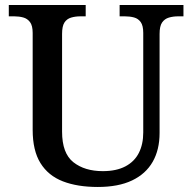

<svg xmlns="http://www.w3.org/2000/svg" viewBox="-20 -734 765 764"><path d="M369 10Q288 10 230 -12.5Q172 -35 141 -85Q110 -135 110 -217V-603Q110 -632 99.5 -646Q89 -660 72.5 -664.5Q56 -669 37 -669H15V-714H321V-669H300Q280 -669 263 -664Q246 -659 236.5 -644.5Q227 -630 227 -599V-210Q227 -124 272 -88.5Q317 -53 389 -53Q443 -53 479 -72Q515 -91 532.5 -125.5Q550 -160 550 -207V-603Q550 -632 540 -646Q530 -660 513.5 -664.5Q497 -669 477 -669H456V-714H710V-669H689Q669 -669 652 -664Q635 -659 625 -644.5Q615 -630 615 -599V-205Q615 -138 587.5 -90Q560 -42 505.5 -16Q451 10 369 10Z"/></svg>

Font: Noto Serif Gujarati Medium
Style: Regular
Weight: 500
Version: Version 2.102